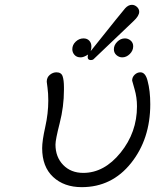

<svg xmlns="http://www.w3.org/2000/svg" viewBox="-20 -770 643 796"><path d="M154.8 -155.8Q154.8 -186.5 167.5 -243.2Q180.2 -299.8 180.2 -353Q180.2 -382.8 177 -406Q173.8 -429.2 173.8 -431.2Q173.8 -449.2 186.5 -459.7Q199.2 -470.2 213.9 -470.2Q233.9 -470.2 239.5 -454.1Q245.1 -438 245.1 -408.2V-397Q245.1 -328.1 227.5 -259.5Q210 -190.9 210 -170.9Q210 -119.1 241.9 -86.2Q273.9 -53.2 325.2 -53.2Q412.1 -53.2 480 -137.2Q547.9 -221.2 547.9 -329.1Q547.9 -366.2 537.8 -400.6Q527.8 -435.1 527.8 -436Q527.8 -450.2 538.3 -460.2Q548.8 -470.2 562 -470.2Q583 -470.2 591.8 -435.1Q603 -394 603 -337.9Q603 -193.8 523.4 -94Q443.8 5.9 318.8 5.9Q245.6 5.9 200.2 -36.4Q154.8 -78.6 154.8 -155.8ZM279.8 -565.9Q279.8 -584 293.9 -597.4Q308.1 -610.8 326.2 -610.8Q341.3 -610.8 350.1 -601.3Q358.9 -591.8 358.9 -577.1Q358.9 -568.4 356 -558.1Q493.2 -730 499 -735.8Q512.2 -750 526.9 -750Q538.1 -750 547.6 -741.5Q557.1 -732.9 557.1 -721.2Q557.1 -704.1 533.2 -682.1Q372.1 -528.3 367.2 -523.9Q363.3 -521 356.9 -521Q338.9 -521 345.2 -543.9Q326.2 -531.7 314 -532.2Q297.9 -532.2 288.8 -542.5Q279.8 -552.7 279.8 -565.9ZM452.1 -565.9Q452.1 -583 466.1 -596.9Q480 -610.8 498 -610.8Q511.2 -610.8 521.7 -601.8Q532.2 -592.8 532.2 -578.1Q532.2 -560.1 518.1 -546.1Q503.9 -532.2 486.8 -532.2Q473.6 -532.2 462.9 -541.5Q452.1 -550.8 452.1 -565.9Z"/></svg>

Font: CMU Concrete
Style: Italic
Weight: 500
Italic angle: -14.04°
Version: Version 0.7.0